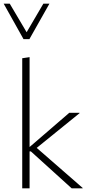

<svg xmlns="http://www.w3.org/2000/svg" viewBox="-32 -1025 480 1045"><path d="M358 0 136 -201H120V-217L345 -411H401V-409L148 -204L153 -233L418 -2V0ZM89 0V-708L129 -714V0ZM96 -812 105 -836 204 -1005H237L128 -812ZM96 -812 -12 -1005H21L121 -836L128 -812Z"/></svg>

Font: Ysabeau Office ExtraLight
Style: Regular
Weight: 250
Designer: Christian Thalmann (Catharsis Fonts)
Version: Version 2.001;gftools[0.9.30]; featfreeze: tnum,lnum,ss02